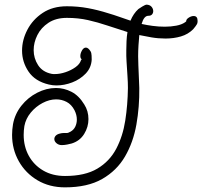

<svg xmlns="http://www.w3.org/2000/svg" viewBox="-20 -762 871 827"><path d="M260 45Q193 45 141.5 14.5Q90 -16 61 -67.5Q32 -119 32 -181Q32 -192 33 -203.5Q34 -215 36 -227Q44 -271 72 -306.5Q100 -342 140 -362.5Q180 -383 221 -383Q256 -383 288 -366.5Q320 -350 343 -312Q361 -284 361 -249Q361 -215 342.5 -185Q324 -155 289 -144Q282 -142 269.5 -139.5Q257 -137 246 -137Q233 -137 223.5 -145Q214 -153 214 -163Q214 -171 220 -177.5Q226 -184 239 -187Q247 -189 253 -189Q259 -189 266 -189H268Q270 -189 273.5 -190Q277 -191 284 -195Q298 -203 304.5 -217Q311 -231 311 -247Q311 -267 301 -287Q288 -312 267 -323Q246 -334 222 -334Q193 -334 163.5 -318.5Q134 -303 112.5 -277Q91 -251 85 -219Q82 -200 82 -181Q82 -131 104 -91Q126 -51 166 -27.5Q206 -4 260 -4Q346 -4 399 -35.5Q452 -67 480.5 -121Q509 -175 519.5 -242.5Q530 -310 531 -383Q531 -406 529 -435.5Q527 -465 525 -498Q524 -509 524 -521Q524 -533 524 -545Q524 -565 525 -585Q526 -605 529 -624Q484 -638 442.5 -652Q401 -666 359 -675.5Q317 -685 268 -685Q221 -685 189 -664Q157 -643 141 -611Q125 -579 125 -546Q125 -511 144 -481.5Q163 -452 202 -444Q206 -443 209.5 -443Q213 -443 217 -443Q238 -443 262 -451Q286 -459 305 -472.5Q324 -486 329 -503L332 -507Q326 -510 326 -521Q326 -532 333 -544.5Q340 -557 350 -557Q360 -557 370 -541Q374 -535 374.5 -522.5Q375 -510 375 -505Q373 -470 349 -445Q325 -420 291 -407Q257 -394 223 -394Q215 -394 206.5 -395Q198 -396 190 -398Q131 -412 103 -453.5Q75 -495 75 -544Q75 -590 98 -634Q121 -678 164 -706.5Q207 -735 268 -735Q315 -735 358.5 -727Q402 -719 446 -705Q470 -698 494 -689.5Q518 -681 542 -673Q555 -704 576 -723Q580 -726 593 -734Q606 -742 612 -742Q626 -741 633 -732.5Q640 -724 640 -714Q640 -706 635 -700Q630 -694 619 -694Q600 -694 590 -659L594 -658Q612 -654 637.5 -650.5Q663 -647 690 -647Q716 -647 739.5 -651.5Q763 -656 777 -666Q782 -670 782 -670V-671Q782 -679 793 -686Q804 -693 814 -693Q831 -693 831 -673Q831 -671 831 -668Q831 -665 830 -662Q829 -658 822 -648.5Q815 -639 812 -636Q790 -614 759 -605Q728 -596 693 -596Q662 -596 632.5 -601Q603 -606 580 -611Q578 -590 576.5 -566.5Q575 -543 575 -520Q575 -510 575.5 -500Q576 -490 576 -480Q577 -446 578.5 -420Q580 -394 580 -383Q581 -302 567.5 -225.5Q554 -149 518.5 -88Q483 -27 420 9Q357 45 260 45Z"/></svg>

Font: Twinkle Star
Style: Regular
Weight: 400
Designer: Robert E. Leuschke
Foundry: Robert E. Leuschke
Version: Version 2.010; ttfautohint (v1.8.3)